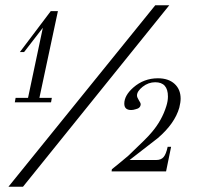

<svg xmlns="http://www.w3.org/2000/svg" viewBox="-20 -706 774 726"><path d="M567 -686H620L67 0H12ZM172 -664H199L129 -336H176L173 -319H36L39 -336H86L142 -601L71 -509H55ZM658 -299Q641 -239 577 -184Q505 -128 470 -101H571Q589 -101 598.5 -112Q608 -123 614 -151H627L608 -58H402L403 -66Q427 -85 465 -117Q538 -186 553 -205Q592 -250 609 -305Q615 -324 615 -341Q615 -395 567 -395Q541 -395 519.5 -378Q498 -361 498 -345Q498 -338 505 -327Q512 -316 512 -313Q512 -297 493 -293Q484 -290 476 -290Q450 -290 450 -314Q450 -345 484 -375Q524 -410 577 -410Q617 -410 640 -389Q663 -368 663 -333Q663 -319 658 -299Z"/></svg>

Font: GFS Didot
Style: Italic
Weight: 400
Italic angle: -12°
Designer: Takis Katsoulidis and George D. Matthiopoulos
Foundry: George Matthiopoulos and Takis Katsoulidis
Version: Version 1.0